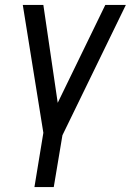

<svg xmlns="http://www.w3.org/2000/svg" viewBox="-20 -540 540 775"><path d="M119 215 155 -4 72 -520H155L213 -125L405 -520H488L232 6L197 215Z"/></svg>

Font: Iosevka Term Oblique
Style: Regular
Weight: 400
Italic angle: -9°
Monospace: yes
Designer: Belleve Invis
Foundry: Belleve Invis
Version: Version 31.4.0